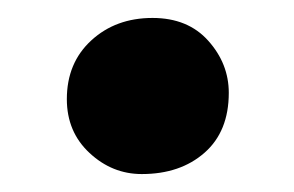

<svg xmlns="http://www.w3.org/2000/svg" viewBox="-20 -186 328 214"><path d="M138 8Q105 8 79.8 -15.5Q54.5 -39 54.5 -75.5Q54.5 -116 81.8 -141Q109 -166 150 -166Q189.5 -166 212.2 -140.5Q235 -115 235 -82.5Q235 -39.5 208 -15.8Q181 8 138 8Z"/></svg>

Font: Merriweather 20pt Black
Style: Regular
Weight: 900
Version: Version 2.100